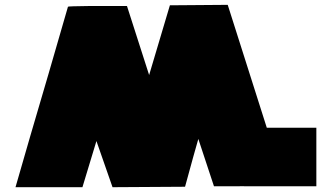

<svg xmlns="http://www.w3.org/2000/svg" viewBox="-20 -781 1345 804"><path d="M511.7 -755.9Q535.2 -683.6 604.5 -466.8Q626 -540 691.4 -758.8Q752 -759.8 933.6 -760.7Q993.2 -571.3 1174.8 -2Q1099.6 -1 876 -1Q859.4 -50.8 810.5 -199.2Q795.9 -149.4 754.9 1Q678.7 1 451.2 2.9Q434.6 -44.9 383.8 -190.4Q369.1 -141.6 325.2 2.9Q254.9 2.9 44.9 2.9Q99.6 -188.5 182.6 -469.7Q264.6 -751 264.6 -752.9Q264.6 -754.9 357.4 -755.9Q450.2 -755.9 511.7 -755.9ZM1304.7 -1Q1228.5 -1 1002 -1Q1002 -62.5 1002 -246.1Q1078.1 -246.1 1304.7 -246.1Q1304.7 -184.6 1304.7 -1Z"/></svg>

Font: Star Wars
Style: Regular
Weight: 400
Version: Version 1.0